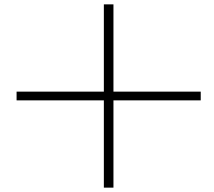

<svg xmlns="http://www.w3.org/2000/svg" viewBox="-20 -704 980 880"><path d="M56 -244H456V156H500V-244H900V-284H500V-684H456V-284H56Z"/></svg>

Font: Old Standard
Style: Italic
Weight: 400
Italic angle: -15.2°
Designer: Alexey Kryukov <alexios@thessalonica.org.ru>
Version: Version 2.0